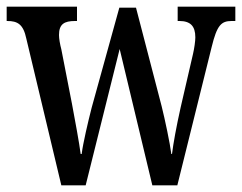

<svg xmlns="http://www.w3.org/2000/svg" viewBox="-20 -556 726 576"><path d="M59 -440 164 0H237L339 -409L437 0H512L615 -415C631 -481 644 -493 675 -493H686V-536H513V-493H518C551 -493 566 -478 566 -444C566 -433 563 -411 559 -394L522 -234C509 -176 500 -126 496 -94H494C490 -126 475 -197 465 -237L388 -533H338L255 -233C244 -190 229 -126 225 -94H222C218 -126 205 -196 196 -244L164 -408C160 -423 157 -440 157 -451C157 -484 173 -493 205 -493H211V-536H0V-493H2C33 -493 50 -483 59 -440Z"/></svg>

Font: Noto Serif Bengali ExtraCondensed Medium
Style: Regular
Weight: 500
Width: 2
Designer: Juan Bruce, Universal Thirst, Indian Type Foundry and the Monotype Design Team.
Foundry: Monotype Imaging Inc.
Version: Version 2.003